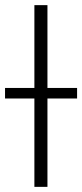

<svg xmlns="http://www.w3.org/2000/svg" viewBox="-44 -727 320 747"><path d="M140.6 -384.8H255.9V-343.8H140.6V0H89.8V-343.8H-24.4V-384.8H89.8V-707H140.6Z"/></svg>

Font: Pretendard Std ExtraLight
Style: Regular
Weight: 200
Designer: Base glyphs from Inter by Rasmus Andersson; Hangeul glyphs from Noto Sans CJK(Source Han Sans) by Jang Soo-young and Kan
Foundry: Kil Hyung-jin
Version: Version 1.309